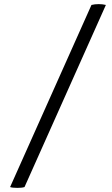

<svg xmlns="http://www.w3.org/2000/svg" viewBox="-20 -823 542 932"><path d="M494 -799 99 85Q87 89 65 89Q40 89 29 85L424 -799Q440 -803 459 -803Q478 -803 494 -799Z"/></svg>

Font: Adamina
Style: Regular
Weight: 400
Designer: Cyreal (www.cyreal.org)
Foundry: Alexei Vanyashin
Version: Version 1.013